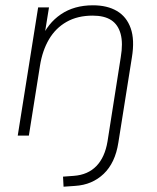

<svg xmlns="http://www.w3.org/2000/svg" viewBox="-20 -512 593 725"><path d="M220 193 218 155 259 152Q312 148 344 115Q376 82 386 22L436 -296Q445 -349 435.5 -384Q426 -419 400 -436Q374 -453 330 -453Q273 -453 231.5 -429.5Q190 -406 165 -363.5Q140 -321 131 -264L89 0H47L124 -484H165L146 -366L135 -364Q160 -424 210 -458Q260 -492 331 -492Q385 -492 421.5 -470.5Q458 -449 473.5 -405.5Q489 -362 478 -295L427 26Q421 65 407 94.5Q393 124 371.5 144.5Q350 165 323 176.5Q296 188 263 190Z"/></svg>

Font: Nunito Sans 12pt ExtraLight 12pt ExtraLight
Style: Italic
Weight: 250
Italic angle: -9°
Version: Version 3.101;gftools[0.9.27]